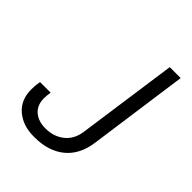

<svg xmlns="http://www.w3.org/2000/svg" viewBox="-197 -798 920 920"><g transform="rotate(45 262.5 -338.0)"><path d="M418 -176Q405 -85 346.5 -37.5Q288 10 195 10H188Q116 10 68.5 -30Q21 -70 21 -142Q21 -170 26 -196H98Q94 -173 94 -155Q94 -108 123.5 -82.5Q153 -57 201 -57Q257 -57 296 -88Q335 -119 343 -176L415 -686H489Z"/></g></svg>

Font: Chivo Light Italic
Style: Regular
Weight: 300
Italic angle: -8.05°
Designer: Hector Gatti
Foundry: Omnibus-Type
Version: Version 1.007